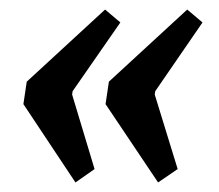

<svg xmlns="http://www.w3.org/2000/svg" viewBox="-20 -431 459 402"><path d="M29 -213 36 -260 200 -411 232 -384 132 -240 131 -233 178 -77 138 -49ZM201 -213 208 -260 372 -411 404 -384 305 -240 304 -233 352 -77 311 -49Z"/></svg>

Font: Grenze Medium
Style: Italic
Weight: 500
Italic angle: -10°
Designer: Renata Polastri
Foundry: Omnibus-Type
Version: Version 1.002; ttfautohint (v1.8)